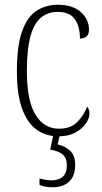

<svg xmlns="http://www.w3.org/2000/svg" viewBox="-20 -563 428 807"><path d="M225 10Q175 10 136 -16.5Q97 -43 74 -103Q51 -163 51 -263Q51 -371 73 -432Q95 -493 134 -518Q173 -543 223 -543Q285 -543 319.5 -512.5Q354 -482 354 -438Q354 -418 343.5 -409.5Q333 -401 316 -401Q316 -452 294.5 -482.5Q273 -513 222 -513Q183 -513 154 -490.5Q125 -468 109 -414Q93 -360 93 -264Q93 -140 129 -81Q165 -22 228 -22Q277 -22 305 -50.5Q333 -79 346 -114Q356 -105 356 -85Q356 -66 341 -44Q326 -22 297 -6Q268 10 225 10ZM201 224Q188 224 174 222Q160 220 146 214V187Q160 191 172.5 193Q185 195 197 195Q226 195 243.5 180Q261 165 261 131Q261 101 243 86Q225 71 191 66L207 -9H235L222 44Q251 50 273.5 69.5Q296 89 296 129Q296 177 270.5 200.5Q245 224 201 224Z"/></svg>

Font: Noto Serif Tamil Condensed ExtraLight
Style: Italic
Weight: 200
Width: 3
Italic angle: -12°
Designer: Indian Type Foundry, Tom Grace, and the Monotype Design Team
Foundry: Monotype Imaging Inc.
Version: Version 2.003; ttfautohint (v1.8.4.7-5d5b)